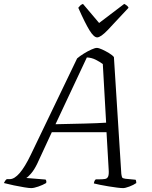

<svg xmlns="http://www.w3.org/2000/svg" viewBox="-47 -966 781 986"><path d="M113 0Q103 0 78 -4Q53 -8 24.5 -14Q-4 -20 -27 -26Q-25 -31 -20.5 -37.5Q-16 -44 -12 -46H3Q51 -46 111 -171L349 -666Q363 -678 383 -690.5Q403 -703 422 -711.5Q441 -720 450 -720Q460 -720 477.5 -712Q495 -704 512.5 -693.5Q530 -683 538 -673L576 -73Q578 -59 580.5 -54.5Q583 -50 597 -48L649 -43Q651 -42 652 -35.5Q653 -29 653 -26Q639 -16 617.5 -8Q596 0 585 0Q575 0 554.5 -2.5Q534 -5 510 -9Q486 -13 466 -17Q446 -21 435 -24Q437 -39 445 -45H460Q481 -45 492.5 -47Q504 -49 508.5 -60Q513 -71 511 -97L500 -287H219L144 -125Q129 -94 113 -75.5Q97 -57 88 -52L187 -44Q189 -42 190.5 -37.5Q192 -33 190 -26Q173 -16 150 -8Q127 0 113 0ZM238 -328Q327 -330 389 -331.5Q451 -333 498 -336L481 -637Q465 -649 444 -659.5Q423 -670 399 -671ZM452 -774Q435 -774 412.5 -810.5Q390 -847 355 -926Q360 -932 364.5 -937Q369 -942 379 -946L462 -848L591 -946Q599 -942 605.5 -936.5Q612 -931 613 -926Q543 -850 506.5 -812Q470 -774 452 -774Z"/></svg>

Font: Texturina Thin
Style: Italic
Weight: 100
Italic angle: -11°
Designer: Guillermo Torres Carreño
Foundry: Omnibus-Type
Version: Version 1.002; ttfautohint (v1.8.3)